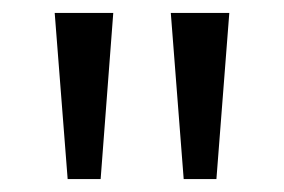

<svg xmlns="http://www.w3.org/2000/svg" viewBox="-20 -734 441 298"><path d="M155.8 -713.9 136.2 -456.1H85L64.9 -713.9ZM335.9 -713.9 315.9 -456.1H265.1L245.1 -713.9Z"/></svg>

Font: QFn4     
Style: Regular
Weight: 400
Foundry: Ascender Corporation
Version: Version 1.10